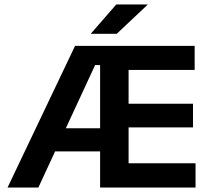

<svg xmlns="http://www.w3.org/2000/svg" viewBox="-20 -846 945 866"><path d="M14 0 318.5 -639H455L454.5 -552.5H409L153 0ZM172.5 -163V-267.5H461.5V-163ZM469.5 0V-109.5H862V0ZM431.5 0V-639H560V0ZM506.5 -271.5V-378H850.5V-271.5ZM469.5 -530.5V-639H858V-530.5ZM504.5 -826H645.5V-824.5L506.5 -693.5H390.5V-695Z"/></svg>

Font: Anek Latin Medium SemiBold
Style: Regular
Weight: 600
Version: Version 1.003